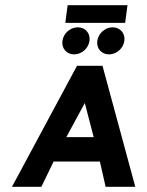

<svg xmlns="http://www.w3.org/2000/svg" viewBox="-20 -718 565 738"><path d="M240 -698 231 -630H461L470 -698ZM413 -613C384 -613 358 -590 354 -561C350 -532 370 -509 399 -509C428 -509 454 -532 458 -561C462 -590 442 -613 413 -613ZM279 -613C250 -613 224 -590 220 -561C216 -532 236 -509 265 -509C294 -509 320 -532 324 -561C328 -590 308 -613 279 -613ZM374 -465H276L26 0H139L186 -97H364L386 0H500ZM340 -191H235L306 -322Z"/></svg>

Font: Hussar Tani
Style: Kurs
Weight: 700
Foundry: Cannot Into Space Fonts
Version: Version 0.92